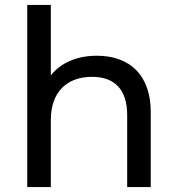

<svg xmlns="http://www.w3.org/2000/svg" viewBox="-20 -762 721 782"><path d="M187 0V-273C187 -386 251 -449 355 -449C447 -449 498 -397 498 -294V0H594V-305C594 -456 509 -535 374 -535C294 -535 227 -506 187 -455V-742H91V0Z"/></svg>

Font: Malon Grotesk Med
Style: Regular
Weight: 500
Designer: Julieta Ulanovsky
Foundry: Julieta Ulanovsky
Version: Version 7.200